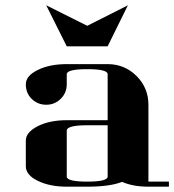

<svg xmlns="http://www.w3.org/2000/svg" viewBox="-20 -702 655 722"><path d="M77.1 -172.9Q77.1 -204.6 122.1 -227.5Q166.5 -250 231 -250H384.8V-422.9Q384.8 -441.9 308.1 -441.9Q231 -441.9 231 -422.9V-384.8Q231 -353 208.5 -330.6Q186 -308.1 153.8 -308.1Q122.1 -308.1 99.1 -330.1Q77.1 -352.1 77.1 -384.8Q77.1 -417 122.1 -439Q167 -460.9 231 -460.9H384.8Q448.7 -460.9 493.7 -416Q538.1 -371.6 538.1 -308.1V-19H615.2V0H538.1Q480 0 439 -18.1Q393.6 0 308.1 0H231Q167 0 122.1 -22Q77.1 -43.9 77.1 -77.1ZM153.8 -682.1 308.1 -605 460.9 -682.1 384.8 -527.8H231ZM231 -38.1Q231 -19 308.1 -19Q384.8 -19 384.8 -38.1V-231H308.1Q231 -231 231 -210.9Z"/></svg>

Font: Hjet
Style: Regular
Weight: 400
Designer: T. Christopher White
Version: Version 1.2